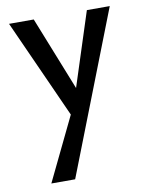

<svg xmlns="http://www.w3.org/2000/svg" viewBox="-81 -478 634 826"><g transform="rotate(-10 236.0 -65.0)"><path d="M226 47 16 -419H124L266 -62ZM356 -419H456L180 289H76L231 -32Z"/></g></svg>

Font: Ysabeau SemiBold
Style: Regular
Weight: 600
Designer: Christian Thalmann (Catharsis Fonts)
Version: Version 2.000;gftools[0.9.27.dev2+g8671c4b]